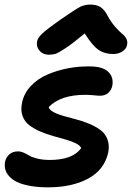

<svg xmlns="http://www.w3.org/2000/svg" viewBox="-20 -802 572 832"><path d="M191.9 -564.9Q167.5 -564.9 152.6 -580.8Q137.7 -596.7 140.1 -619.1Q141.6 -635.3 159.9 -653.6Q178.2 -671.9 243.2 -717.8Q254.9 -725.6 273.2 -738Q291.5 -750.5 298.6 -755.1Q305.7 -759.8 317.4 -766.8Q329.1 -773.9 335.7 -776.1Q342.3 -778.3 351.3 -780.3Q360.4 -782.2 370.1 -782.2Q398.9 -782.2 416 -771Q433.1 -759.8 446.8 -732.9Q460.9 -706.5 479.2 -685.8Q497.6 -665 509 -656Q520.5 -647 527.1 -635Q533.7 -623 530.8 -607.9Q527.3 -589.8 510.3 -578.9Q493.2 -567.9 470.2 -567.9Q432.6 -567.9 406 -586.7Q379.4 -605.5 347.2 -657.2Q295.9 -614.3 264.4 -593.5Q232.9 -572.8 220.7 -568.8Q208.5 -564.9 191.9 -564.9ZM188 9.8Q143.1 9.8 108.4 3.2Q73.7 -3.4 52.7 -13.9Q31.7 -24.4 19 -39.1Q6.3 -53.7 2.7 -69.1Q-1 -84.5 2 -101.1Q6.3 -121.1 21 -133.5Q35.6 -146 58.1 -146Q70.3 -146 83.3 -140.1Q96.2 -134.3 107.4 -127.4Q118.7 -120.6 142.1 -114.7Q165.5 -108.9 195.8 -108.9Q294.9 -108.9 332 -160.2Q327.1 -171.9 308.1 -181.2Q289.1 -190.4 263.9 -197.5Q238.8 -204.6 210 -212.6Q181.2 -220.7 154.5 -232.2Q127.9 -243.7 107.4 -259Q86.9 -274.4 77.9 -299.1Q68.8 -323.7 75.2 -355Q83 -396.5 112.8 -428.5Q142.6 -460.4 185.1 -478.8Q227.5 -497.1 274.7 -506.1Q321.8 -515.1 370.1 -514.2Q426.3 -513.7 449.7 -490.2Q473.1 -466.8 466.8 -431.2Q462.4 -410.6 448.5 -398.9Q434.6 -387.2 414.1 -387.2Q403.8 -387.2 385.7 -389.2Q367.7 -391.1 349.1 -391.1Q242.7 -391.1 190.9 -337.9Q194.3 -325.7 212.2 -316.2Q230 -306.6 254.9 -299.6Q279.8 -292.5 309.1 -284.9Q338.4 -277.3 365.5 -266.1Q392.6 -254.9 413.8 -239.7Q435.1 -224.6 445.1 -199.5Q455.1 -174.3 449.2 -142.1Q432.6 -65.9 362.1 -28.1Q291.5 9.8 188 9.8Z"/></svg>

Font: Shantell Sans Normal
Style: Italic
Weight: 600
Italic angle: -11.31°
Designer: Stephen Nixon, Anya Danilova, Shantell Martin
Foundry: Arrow Type
Version: Version 1.006;[559af2be0]